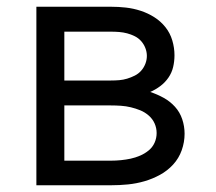

<svg xmlns="http://www.w3.org/2000/svg" viewBox="-20 -550 640 570"><path d="M88 0V-530H309Q332 -530 354 -527.5Q376 -525 397.5 -518Q419 -511 438 -499Q457 -487 471 -469.5Q485 -452 491.5 -430Q498 -408 498 -386Q498 -368 494 -351Q490 -334 480 -319.5Q470 -305 456 -294.5Q442 -284 426 -277Q447 -270 466 -259.5Q485 -249 499.5 -233Q514 -217 521 -196Q528 -175 528 -153Q528 -128 519.5 -104Q511 -80 494 -61.5Q477 -43 455 -31Q433 -19 409 -12Q385 -5 360 -2.5Q335 0 309 0ZM171 -311H309Q322 -311 334 -312Q346 -313 357.5 -316.5Q369 -320 380 -325.5Q391 -331 399 -340Q407 -349 411.5 -360.5Q416 -372 416 -384Q416 -396 411.5 -407.5Q407 -419 399 -428Q391 -437 380 -442.5Q369 -448 357.5 -451Q346 -454 334 -455Q322 -456 309 -456H171ZM171 -73H309Q324 -73 339 -74.5Q354 -76 368 -79Q382 -82 396 -88Q410 -94 421.5 -103.5Q433 -113 439 -126.5Q445 -140 445 -155Q445 -170 439 -183.5Q433 -197 421.5 -207Q410 -217 396.5 -222.5Q383 -228 368.5 -231.5Q354 -235 339 -236Q324 -237 309 -237H171Z"/></svg>

Font: Iosevka Curly Extended
Style: Regular
Weight: 400
Width: 7
Monospace: yes
Designer: Belleve Invis
Foundry: Belleve Invis
Version: Version 11.1.0; ttfautohint (v1.8.3)